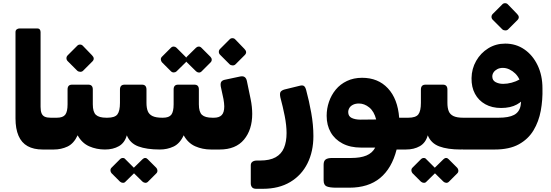

<svg xmlns="http://www.w3.org/2000/svg" viewBox="-20 -928 3448 1202"><path d="M317 8H247Q191 8 153 -13Q115 -34 96 -78Q77 -122 77 -187V-727Q77 -738 84.5 -744Q92 -750 103 -750H214Q224 -750 229 -743.5Q234 -737 234 -727V-259Q234 -233 240.5 -218Q247 -203 261 -197Q275 -191 297 -191H332Q347 -191 347 -176V-22Q347 8 317 8Z M317 8Q302 8 302 -7V-161Q302 -191 332 -191H336Q374 -191 388.5 -210Q403 -229 403 -275V-368Q403 -398 431 -398H533Q561 -398 561 -368V-275Q561 -227 580.5 -209Q600 -191 646 -191H652Q667 -191 667 -176V-22Q667 8 637 8Q584 8 538.5 -12Q493 -32 466 -81Q442 -29 402.5 -10.5Q363 8 317 8ZM500 -485Q493 -478 481.5 -478.5Q470 -479 463 -486L404 -545Q396 -553 396 -563.5Q396 -574 404 -582L463 -641Q470 -649 481 -649Q492 -649 499 -641L556 -582Q576 -562 559 -544Z M637 8Q622 8 622 -7V-161Q622 -191 652 -191Q699 -191 715 -212Q731 -233 731 -284V-367Q731 -398 760 -398H869Q897 -398 897 -367V-284Q897 -253 905 -232.5Q913 -212 934.5 -201.5Q956 -191 996 -191Q1011 -191 1011 -176V-22Q1011 8 981 8Q898 8 846 -11.5Q794 -31 774 -81Q761 -34 724.5 -13Q688 8 637 8ZM765 210Q759 217 749 216.5Q739 216 731 209L678 156Q672 149 671.5 139Q671 129 678 122L731 69Q739 61 749 61Q759 61 765 69L818 122Q825 129 825.5 139.5Q826 150 819 157ZM906 210Q899 217 889.5 216.5Q880 216 872 209L818 156Q812 149 811.5 138.5Q811 128 818 122L872 69Q880 61 889 61Q898 61 905 69L958 122Q965 129 965.5 139.5Q966 150 959 157Z M981 8Q966 8 966 -7V-161Q966 -191 996 -191H1000Q1038 -191 1052.5 -210Q1067 -229 1067 -275V-368Q1067 -398 1095 -398H1197Q1225 -398 1225 -368V-275Q1225 -227 1244.5 -209Q1264 -191 1310 -191H1316Q1331 -191 1331 -176V-22Q1331 8 1301 8Q1248 8 1202.5 -12Q1157 -32 1130 -81Q1106 -29 1066.5 -10.5Q1027 8 981 8ZM1085 -481Q1079 -475 1068.5 -474.5Q1058 -474 1050 -482L994 -538Q988 -545 987 -555Q986 -565 994 -573L1050 -629Q1058 -637 1068 -636.5Q1078 -636 1085 -629L1141 -573Q1149 -565 1149.5 -554.5Q1150 -544 1142 -537ZM1242 -481Q1234 -473 1224 -474Q1214 -475 1207 -482L1150 -538Q1143 -545 1143 -555.5Q1143 -566 1150 -573L1207 -629Q1214 -636 1223.5 -636.5Q1233 -637 1241 -629L1297 -573Q1305 -565 1305.5 -555Q1306 -545 1298 -537Z M1302 8Q1294 8 1290 3.5Q1286 -1 1286 -8V-163Q1286 -177 1294 -184Q1302 -191 1316 -191H1320Q1352 -191 1368 -207.5Q1384 -224 1384 -262Q1384 -272 1382.5 -284Q1381 -296 1379 -308L1362 -387Q1359 -408 1366 -417Q1373 -426 1389 -429L1483 -449Q1519 -457 1526 -419L1549 -308Q1554 -284 1556.5 -260Q1559 -236 1559 -215Q1559 -116 1507.5 -54Q1456 8 1355 8ZM1454 -525Q1447 -518 1435.5 -518.5Q1424 -519 1417 -526L1358 -585Q1350 -593 1350 -603.5Q1350 -614 1358 -622L1417 -681Q1424 -689 1435 -689Q1446 -689 1453 -681L1510 -622Q1530 -602 1513 -584Z M1584 254Q1566 254 1558 244.5Q1550 235 1550 220V107Q1550 92 1560.5 84.5Q1571 77 1589 77H1608Q1669 77 1705.5 56.5Q1742 36 1758 -2.5Q1774 -41 1774 -95Q1774 -143 1762.5 -201.5Q1751 -260 1735 -319Q1730 -344 1737 -353.5Q1744 -363 1762 -368L1856 -391Q1874 -396 1883 -389.5Q1892 -383 1897 -363Q1915 -297 1928.5 -221.5Q1942 -146 1942 -76Q1942 20 1905 94.5Q1868 169 1797 211.5Q1726 254 1625 254Z M2085 247Q2045 247 2025.5 239Q2006 231 2006 201V103Q2006 80 2018.5 70.5Q2031 61 2060 61H2179Q2237 61 2274 45.5Q2311 30 2329 -4H2241Q2173 -4 2124.5 -29.5Q2076 -55 2050.5 -99.5Q2025 -144 2025 -203Q2025 -248 2039.5 -290.5Q2054 -333 2082 -367Q2110 -401 2152 -421Q2194 -441 2247 -441Q2347 -441 2408.5 -375Q2470 -309 2479 -191H2535Q2550 -191 2550 -176L2551 -22Q2551 8 2521 8H2463Q2433 126 2359.5 186.5Q2286 247 2167 247ZM2237 -179 2335 -180Q2322 -231 2291.5 -255.5Q2261 -280 2227 -280Q2206 -280 2190.5 -272.5Q2175 -265 2167.5 -252.5Q2160 -240 2160 -226Q2160 -200 2182 -189.5Q2204 -179 2237 -179Z M2521 8Q2506 8 2506 -7V-161Q2506 -191 2536 -191Q2583 -191 2599 -212Q2615 -233 2615 -284V-367Q2615 -398 2644 -398H2753Q2781 -398 2781 -367V-284Q2781 -253 2789 -232.5Q2797 -212 2818.5 -201.5Q2840 -191 2880 -191Q2895 -191 2895 -176V-22Q2895 8 2865 8Q2782 8 2730 -11.5Q2678 -31 2658 -81Q2645 -34 2608.5 -13Q2572 8 2521 8ZM2649 210Q2643 217 2633 216.5Q2623 216 2615 209L2562 156Q2556 149 2555.5 139Q2555 129 2562 122L2615 69Q2623 61 2633 61Q2643 61 2649 69L2702 122Q2709 129 2709.5 139.5Q2710 150 2703 157ZM2790 210Q2783 217 2773.5 216.5Q2764 216 2756 209L2702 156Q2696 149 2695.5 138.5Q2695 128 2702 122L2756 69Q2764 61 2773 61Q2782 61 2789 69L2842 122Q2849 129 2849.5 139.5Q2850 150 2843 157Z M2879 8Q2861 8 2855.5 2Q2850 -4 2850 -12.5Q2850 -21 2850 -27V-154Q2850 -173 2855 -182Q2860 -191 2879 -191H3101Q3165 -191 3198 -208.5Q3231 -226 3239 -265.5Q3247 -305 3235 -372L3274 -330Q3256 -296 3216 -274Q3176 -252 3117 -252Q3060 -252 3018 -275.5Q2976 -299 2953.5 -341Q2931 -383 2932 -439Q2933 -498 2961 -547Q2989 -596 3036.5 -625.5Q3084 -655 3143 -655Q3210 -655 3262.5 -619Q3315 -583 3345.5 -519.5Q3376 -456 3376 -375Q3378 -303 3365.5 -235Q3353 -167 3320 -112Q3287 -57 3228 -24.5Q3169 8 3077 8ZM3130 -403Q3156 -403 3183.5 -410.5Q3211 -418 3232 -430Q3222 -452 3205.5 -468Q3189 -484 3169 -493.5Q3149 -503 3128 -503Q3108 -503 3093 -495Q3078 -487 3070 -475Q3062 -463 3062 -449Q3062 -425 3082.5 -414Q3103 -403 3130 -403ZM3161 -744Q3154 -737 3142.5 -737.5Q3131 -738 3124 -745L3065 -804Q3057 -812 3057 -822.5Q3057 -833 3065 -841L3124 -900Q3131 -908 3142 -908Q3153 -908 3160 -900L3217 -841Q3237 -821 3220 -803Z"/></svg>

Font: Rubik ExtraBold
Style: Regular
Weight: 800
Designer: Hubert and Fischer
Foundry: Hubert and Fischer
Version: Version 2.300;gftools[0.9.30]